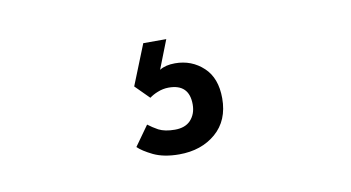

<svg xmlns="http://www.w3.org/2000/svg" viewBox="-38 -74 676 370"><g transform="rotate(-10 300.0 111.5)"><path d="M236.8 155.8Q245.6 162.6 256.3 168.5Q268.6 174.8 288.1 174.8Q308.1 174.8 318.8 163.6Q330.1 151.4 330.1 132.8Q330.1 92.8 290 92.8Q278.8 92.8 268.1 97.2Q259.3 100.6 252 106L225.1 79.1L256.8 0H301.8L279.8 56.2Q291.5 48.8 310.1 48.8Q342.8 48.8 365.7 70.3Q388.2 91.3 388.2 130.9Q388.2 174.3 359.9 198.7Q331.5 223.1 288.1 223.1Q258.3 223.1 237.8 213.4Q217.8 203.6 209 194.8Z"/></g></svg>

Font: Post Grotesk Regular
Style: Regular
Weight: 500
Version: 0.900; ttfautohint (v0.96) -l 8 -r 50 -G 200 -x 14 -w "gGD" 